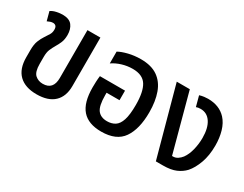

<svg xmlns="http://www.w3.org/2000/svg" viewBox="-66 -936 1684 1324"><g transform="rotate(30 776.0 -274.0)"><path d="M258 11Q167 11 118.5 -36Q70 -83 70 -175V-231Q70 -278 81.5 -306.5Q93 -335 107 -356Q122 -379 132.5 -396Q143 -413 143 -436Q143 -456 134.5 -464.5Q126 -473 112 -473Q102 -473 91 -469.5Q80 -466 68 -460L49 -531Q68 -544 94.5 -549.5Q121 -555 141 -555Q195 -555 217.5 -525.5Q240 -496 240 -450Q240 -415 230 -390.5Q220 -366 206 -343Q192 -319 182.5 -296.5Q173 -274 173 -237V-182Q173 -118 198 -95.5Q223 -73 259 -73Q342 -73 342 -167V-548H445V-162Q445 -79 397.5 -34Q350 11 258 11Z M773 11Q670 11 620 -46Q570 -103 570 -224Q570 -244 571 -268.5Q572 -293 575 -316H775V-240H672V-221Q672 -135 697 -103Q722 -71 772 -71Q808 -71 834.5 -87.5Q861 -104 875 -147Q889 -190 889 -268Q889 -373 857.5 -423Q826 -473 747 -473Q704 -473 663 -460.5Q622 -448 590 -426V-520Q618 -536 664.5 -547.5Q711 -559 763 -559Q846 -559 897 -523.5Q948 -488 971.5 -423Q995 -358 995 -270Q995 -137 944 -63Q893 11 773 11Z M1203 0 1053 -548H1157L1281 -88H1289Q1308 -88 1325 -99Q1342 -110 1355 -127Q1378 -159 1389.5 -206Q1401 -253 1401 -300Q1401 -379 1371.5 -423.5Q1342 -468 1290 -468Q1269 -468 1255 -462L1233 -544Q1252 -550 1269.5 -552Q1287 -554 1300 -554Q1390 -554 1443 -497Q1474 -463 1489 -411.5Q1504 -360 1504 -299Q1504 -220 1482 -159.5Q1460 -99 1428 -63Q1401 -34 1361.5 -17Q1322 0 1259 0Z"/></g></svg>

Font: Noto Sans Thai SemCond Med
Style: Regular
Weight: 500
Width: 4
Designer: Monotype Design Team
Foundry: Monotype Imaging Inc.
Version: Version 2.002; ttfautohint (v1.8.4.7-5d5b)